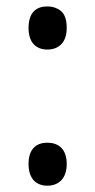

<svg xmlns="http://www.w3.org/2000/svg" viewBox="-20 -570 300 604"><path d="M69.8 -54.2C69.8 -5.9 95.7 14.2 128.9 14.2C162.1 14.2 189.9 -5.9 189.9 -54.2C189.9 -103 162.1 -121.1 128.9 -121.1C95.7 -121.1 69.8 -103 69.8 -54.2ZM69.8 -481.9C69.8 -433.6 95.7 -414.1 128.9 -414.1C162.1 -414.1 189.9 -433.6 189.9 -481.9C189.9 -507.3 184.1 -524.9 171.9 -535.2C159.7 -544.9 145.5 -549.8 128.9 -549.8C95.7 -549.8 69.8 -532.7 69.8 -481.9Z"/></svg>

Font: Avrile Sans
Style: Regular
Weight: 400
Designer: Monotype Design Team, Google (font), Stefan Peev (BGR Cyrillic), Cristiano Sobral (main changes)
Foundry: The Avrile Sans Project Authors
Version: Version 3.110